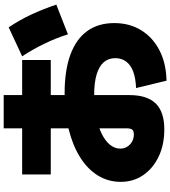

<svg xmlns="http://www.w3.org/2000/svg" viewBox="39 -894 922 1040"><g transform="rotate(-90 500.0 -374.0)"><path d="M543 -98Q595 -100 631 -113Q667 -126 686 -151Q705 -176 705 -210Q705 -248 682.5 -273.5Q660 -299 615.5 -312Q571 -325 505 -325Q442 -325 389.5 -314.5Q337 -304 297.5 -285Q258 -266 236.5 -240Q215 -214 215 -184Q215 -163 225 -146.5Q235 -130 252.5 -120Q270 -110 292 -110Q311 -110 318 -119Q325 -128 325 -150V-815H505V-135Q505 -38 459.5 8.5Q414 55 319 55Q236 55 172 24.5Q108 -6 71.5 -59Q35 -112 35 -181Q35 -249 69.5 -305Q104 -361 168 -401Q232 -441 320 -463Q408 -485 515 -485Q638 -485 723 -454Q808 -423 851.5 -363Q895 -303 895 -216Q895 -133 856 -70Q817 -7 747 29Q677 65 583 67ZM75 -560V-715H695V-560ZM834 -467Q814 -531 783.5 -594Q753 -657 715 -715L872 -788Q912 -728 941 -666Q970 -604 995 -530Z"/></g></svg>

Font: M PLUS 1 Thin Black
Style: Regular
Weight: 900
Version: Version 1.001